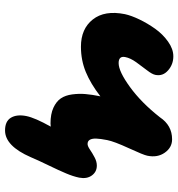

<svg xmlns="http://www.w3.org/2000/svg" viewBox="7 -506 707 761"><g transform="rotate(90 360.5 -125.5)"><path d="M165 -92.8Q94.2 -92.8 57.1 -139.9Q20 -187 36.1 -267.1Q41.5 -292 56.9 -324.2Q72.3 -356.4 94 -387Q115.7 -417.5 145 -438.2Q174.3 -459 203.1 -459Q235.4 -459 259 -438.2Q282.7 -417.5 276.9 -388.2Q274.4 -375 258.8 -355Q243.2 -335 226.6 -311.8Q210 -288.6 206.1 -268.1Q201.2 -242.2 230 -242.2Q263.2 -242.2 325.2 -287.4Q387.2 -332.5 444.8 -405.8Q477.1 -454.1 532.2 -454.1Q564.9 -454.1 585.2 -425Q605.5 -396 597.2 -356Q594.7 -341.8 567.6 -283Q540.5 -224.1 535.2 -196.8Q529.8 -169.4 529.3 -153.3Q528.8 -137.2 533.9 -128.2Q539.1 -119.1 550.8 -119.1Q559.1 -119.1 572.8 -128.4Q586.4 -137.7 603.3 -146.7Q620.1 -155.8 636.2 -155.8Q661.1 -155.8 675.5 -136Q689.9 -116.2 684.1 -85.9Q679.2 -62 667.2 -33.7Q655.3 -5.4 635 36.4Q614.7 78.1 603 106Q558.6 208 497.1 208Q460.4 208 446.5 184.6Q432.6 161.1 439.9 124Q446.8 89.4 481.9 26.9Q477.1 27.8 469.2 27.8Q432.1 27.8 407.2 16.4Q382.3 4.9 370.1 -12.9Q357.9 -30.8 354.2 -57.9Q350.6 -85 352.8 -110.8Q355 -136.7 361.8 -169.9Q312 -131.3 265.4 -112.1Q218.8 -92.8 165 -92.8Z"/></g></svg>

Font: Shantell Sans Irregular Bouncy
Style: Italic
Weight: 800
Italic angle: -11.31°
Designer: Stephen Nixon, Anya Danilova, Shantell Martin
Foundry: Arrow Type
Version: Version 1.006;[9816181b4]